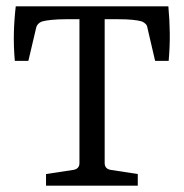

<svg xmlns="http://www.w3.org/2000/svg" viewBox="-20 -589 583 609"><path d="M126 0V-37L212 -50Q232 -53 232 -72V-528H189Q164 -528 144 -526Q124 -524 114 -521Q97 -515 94 -498L70 -396H27Q23 -442 24 -484Q25 -526 30 -569H514Q518 -526 518.5 -484Q519 -442 515 -396H472L448 -499Q447 -508 442 -513Q437 -518 430 -521Q406 -528 356 -528H312V-72Q312 -53 332 -50L417 -37V0Z"/></svg>

Font: Yrsa
Style: Regular
Weight: 400
Designer: Anna Giedrys (Yrsa+Rasa design), David Brezina (Yrsa art-direction, Rasa art-direction, design)
Foundry: Rosetta Type Foundry
Version: Version 2.004